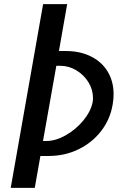

<svg xmlns="http://www.w3.org/2000/svg" viewBox="-20 -747 640 922"><path d="M187 -727H302.5L263 -502H295.5Q365.5 -502 417.8 -475.5Q470 -449 497.8 -402Q525.5 -355 525.5 -294.5Q525.5 -270.5 521 -245Q509.5 -175.5 466.8 -119.2Q424 -63 358 -30.5Q292 2 213 2H174L147 155H31.5ZM203 -70Q247.5 -70 296.2 -97.8Q345 -125.5 380.8 -169.2Q416.5 -213 425 -257Q426.5 -267 426.5 -277Q426.5 -316 405 -351.5Q383.5 -387 347.2 -409Q311 -431 269 -431H250.5L186.5 -70Z"/></svg>

Font: JuliaMono
Style: Italic
Weight: 400
Italic angle: -9°
Monospace: yes
Designer: cormullion
Foundry: corm
Version: Version 0.057; ttfautohint (v1.8.4)